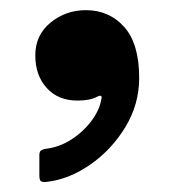

<svg xmlns="http://www.w3.org/2000/svg" viewBox="-20 -183 343 378"><path d="M49.5 -74Q49.5 -114 79.5 -138.5Q109.5 -163 149 -163Q195 -163 224.5 -130Q254 -97 254 -29.5Q254 22.5 226.8 67.2Q199.5 112 157.8 141Q116 170 72.5 175Q64.5 176 61 174Q57.5 172 57.5 163V122.5Q57.5 115.5 60.8 113.2Q64 111 70 110Q96.5 107 120.2 91.8Q144 76.5 160.2 54.8Q176.5 33 180 10Q181 2.5 171 7.5Q157.5 15 132.5 15Q94.5 15 72 -9.8Q49.5 -34.5 49.5 -74Z"/></svg>

Font: Besley*
Style: Bold
Weight: 700
Designer: Owen Earl
Foundry: indestructible type*
Version: Version 2.000; ttfautohint (v1.8.3)